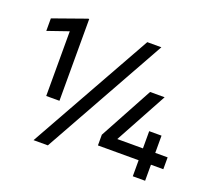

<svg xmlns="http://www.w3.org/2000/svg" viewBox="-120 -868 1138 1026"><g transform="rotate(20 449.0 -355.0)"><path d="M146.4 -245V-612.9L27.8 -571.9V-643.1L216.1 -710H221.6V-245ZM727.8 0V-91.2H496.4V-152L660.7 -455H743.3L581.9 -158.6H727.8V-256.5H797.9V-158.6H868.2V-91.2H797.9V0ZM244.9 0H163.4L555.5 -700H635.6Z"/></g></svg>

Font: Geologica-Sharp
Style: Regular
Weight: 100
Designer: Sindre Bremnes, Frode Helland
Foundry: Monokrom Skriftforlag AS
Version: Version 1.010;gftools[0.9.28]